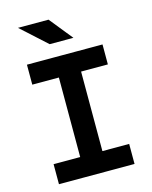

<svg xmlns="http://www.w3.org/2000/svg" viewBox="-132 -991 850 1076"><g transform="rotate(-15 293.0 -453.0)"><path d="M228 0V-693.4H356.9V0ZM73.7 0V-116.2H512.2V0ZM73.7 -577.6V-693.4H512.2V-577.6ZM226.6 -771.5 78.6 -905.8H255.9L364.3 -771.5Z"/></g></svg>

Font: Cascadia Mono
Style: Regular
Weight: 400
Monospace: yes
Designer: Aaron Bell
Foundry: Saja Typeworks
Version: Version 2404.023